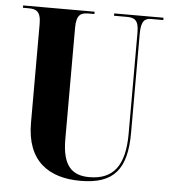

<svg xmlns="http://www.w3.org/2000/svg" viewBox="-52 -762 732 819"><g transform="rotate(5 314.0 -352.0)"><path d="M322 10C464 10 520 -55 520 -213V-638C520 -697 540 -704 564 -704H615V-714H404V-704H457C490 -704 510 -697 510 -642V-208C510 -71 461 -9 359 -9C286 -9 243 -46 243 -161V-638C243 -697 264 -704 296 -704H320V-714H14V-704H38C69 -704 91 -697 91 -642V-218C91 -54 187 10 322 10Z"/></g></svg>

Font: Noto Serif Display ExtraCondensed ExtraBold
Style: Regular
Weight: 800
Width: 2
Designer: Monotype Design Team
Foundry: Monotype Imaging Inc.
Version: Version 2.009